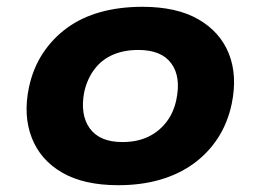

<svg xmlns="http://www.w3.org/2000/svg" viewBox="-20 -534 767 565"><path d="M328 11Q227 11 163 -26Q99 -63 73.5 -128.5Q48 -194 65 -276Q77 -333 106 -377Q135 -421 177.5 -452Q220 -483 276 -498.5Q332 -514 399 -514Q500 -514 564 -477Q628 -440 653.5 -376Q679 -312 662 -229Q650 -172 621 -127.5Q592 -83 549 -52Q506 -21 450.5 -5Q395 11 328 11ZM340 -116Q383 -116 415 -131Q447 -146 469 -174Q491 -202 499 -241Q513 -308 484 -347.5Q455 -387 387 -387Q345 -387 312.5 -373Q280 -359 258.5 -331Q237 -303 228 -264Q215 -197 244 -156.5Q273 -116 340 -116Z"/></svg>

Font: Nunito Sans 7pt SemiExpanded ExtraBold
Style: Italic
Weight: 800
Width: 6
Italic angle: -9°
Designer: Vernon Adams
Foundry: Vernon Adams
Version: Version 3.101;gftools[0.9.27]